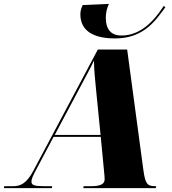

<svg xmlns="http://www.w3.org/2000/svg" viewBox="-77 -969 885 989"><path d="M516 -771C664 -771 725 -864 775 -932L766 -938C721 -868 651 -786 549 -786C496 -786 468 -816 468 -879C468 -901 473 -925 484 -949L349 -943C341 -927 337 -912 337 -895C337 -833 374 -771 516 -771ZM-57 0H190L192 -10H148C102 -10 85 -15 85 -33C85 -47 91 -61 113 -102L199 -264H442L460 -76C461 -65 462 -56 462 -45C462 -19 436 -10 393 -10H354L352 0H725L728 -10H723C681 -10 671 -22 661 -97L578 -714H427L94 -88C60 -24 28 -10 -8 -10H-55ZM338 -524C370 -585 389 -618 407 -657C408 -609 411 -574 417 -515L441 -274H205Z"/></svg>

Font: Noto Serif Display Black
Style: Italic
Weight: 900
Italic angle: -12°
Designer: Monotype Design Team
Foundry: Monotype Imaging Inc.
Version: Version 2.009